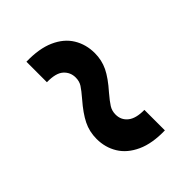

<svg xmlns="http://www.w3.org/2000/svg" viewBox="-4 -629 676 676"><g transform="rotate(45 333.5 -291.5)"><path d="M75.7 -203.6Q74.2 -268.1 93.3 -310.8Q112.3 -353.5 146.7 -374.5Q181.2 -395.5 224.6 -395.5Q259.3 -395.5 289.3 -381.1Q319.3 -366.7 358.4 -332Q381.3 -312.5 396 -303.2Q410.6 -293.9 429.2 -293.9Q456.5 -293.9 473.1 -314.5Q489.7 -335 489.3 -377.4H591.3Q592.8 -313.5 573.2 -270.8Q553.7 -228 519.5 -207Q485.4 -186 442.4 -186Q406.2 -186 375.7 -201.2Q345.2 -216.3 307.6 -249Q283.7 -269.5 270 -278.3Q256.3 -287.1 237.8 -287.1Q211.4 -287.1 194.1 -267.8Q176.8 -248.5 177.7 -203.6Z"/></g></svg>

Font: Inter 18pt SemiBold
Style: Regular
Weight: 600
Designer: Rasmus Andersson
Foundry: rsms
Version: Version 4.001;git-66647c0bb